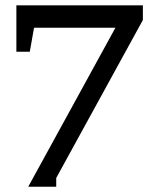

<svg xmlns="http://www.w3.org/2000/svg" viewBox="-20 -691 603 727"><path d="M192.9 -17.1V16.1H86.9L417 -585.9H108.9L92.8 -495.1H42V-670.9H521V-615.2Z"/></svg>

Font: BabelStone Ogham
Style: Regular
Weight: 400
Designer: Andrew West
Foundry: BabelStone
Version: Version 2.02 March 14, 2022